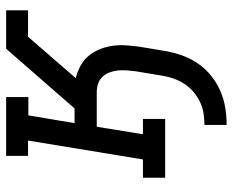

<svg xmlns="http://www.w3.org/2000/svg" viewBox="-88 -482 775 640"><g transform="rotate(-90 300.0 -162.5)"><path d="M203 205V131Q222 131 241.5 128Q261 125 279 116.5Q297 108 313 94.5Q329 81 340 64Q351 47 357.5 28.5Q364 10 367 -9L382 -99Q384 -114 385 -129Q386 -144 384.5 -158Q383 -172 378 -185.5Q373 -199 363.5 -209Q354 -219 340.5 -223.5Q327 -228 312 -228H197L172 -74H223V0H27V-74H88L151 -457H100V-530H296V-456H235L209 -302H258L457 -530H585V-457H497L359 -298Q380 -293 399.5 -282.5Q419 -272 432.5 -256Q446 -240 454.5 -220Q463 -200 466.5 -177.5Q470 -155 468.5 -132.5Q467 -110 464 -87L449 3Q444 31 434 58.5Q424 86 407 110.5Q390 135 366 154Q342 173 315 184.5Q288 196 259.5 200.5Q231 205 203 205Z"/></g></svg>

Font: Iosevka Slab Extended Oblique
Style: Regular
Weight: 400
Width: 7
Italic angle: -9°
Monospace: yes
Designer: Belleve Invis
Foundry: Belleve Invis
Version: Version 11.1.0; ttfautohint (v1.8.3)